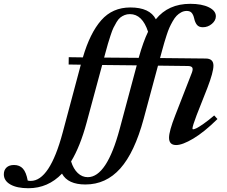

<svg xmlns="http://www.w3.org/2000/svg" viewBox="-290 -745 1183 1001"><path d="M155.3 216.8Q64 216.8 33.2 160.2Q-39.6 236.3 -142.1 236.3Q-201.7 236.3 -235.8 216.8Q-270 197.3 -270 163.6Q-270 141.6 -256.1 128.4Q-242.2 115.2 -216.8 115.2Q-187.5 115.2 -170.4 134.3Q-153.3 153.3 -145.5 196.3Q-139.2 198.2 -129.9 198.2Q-30.8 198.2 36.6 -53.2L131.3 -407.7L67.9 -408.7L68.4 -446.8L142.1 -445.8Q179.2 -572.8 237.8 -639.4Q296.4 -706.1 389.6 -706.1Q490.7 -706.1 522.5 -644.5Q587.4 -725.1 702.1 -725.1Q762.2 -725.1 798.8 -707Q835.4 -689 835.4 -660.2Q835.4 -638.2 814.7 -620.6Q793.9 -603 767.6 -603Q746.6 -603 736.6 -615.7Q726.6 -628.4 722.2 -649.4Q717.8 -668.5 709.2 -678.2Q700.7 -688 683.6 -688Q668.5 -688 654.8 -680.7Q641.1 -673.3 630.9 -662.8Q620.6 -652.3 610.1 -633.8Q599.6 -615.2 593 -600.3Q586.4 -585.4 578.4 -560.8Q570.3 -536.1 566.4 -522.2Q562.5 -508.3 555.7 -483.9L544.4 -442.4L782.2 -439.9Q822.8 -439.9 822.8 -402.8Q822.8 -368.7 791 -286.1L734.9 -144Q713.4 -87.4 713.4 -74.7Q713.4 -70.8 716.8 -70.8Q722.2 -70.8 734.1 -76.4Q746.1 -82 771 -99.4Q795.9 -116.7 826.7 -143.1L843.8 -124.5Q774.4 -56.2 717.8 -22.5Q661.1 11.2 628.4 11.2Q591.3 11.2 591.3 -26.9Q591.3 -61 623.5 -143.1L710.4 -366.2Q717.3 -384.8 712.4 -392.6Q707.5 -400.4 690.4 -400.9L533.7 -402.8L459 -125.5Q411.6 49.8 337.2 133.3Q262.7 216.8 155.3 216.8ZM258.3 -464.8 252.9 -444.8 433.1 -443.4Q457 -528.3 481.9 -579.6Q452.1 -671.4 387.2 -671.4Q372.1 -671.4 359.4 -666.3Q346.7 -661.1 336.9 -653.3Q327.1 -645.5 317.6 -629.6Q308.1 -613.8 301.5 -600.1Q294.9 -586.4 286.6 -561Q278.3 -535.6 272.7 -516.8Q267.1 -498 258.3 -464.8ZM161.6 -106Q127.9 19 80.6 96.7Q92.8 135.7 115.5 157.2Q138.2 178.7 167.5 178.7Q266.6 178.7 334 -72.8L422.9 -404.3L242.7 -406.2Z"/></svg>

Font: Elstob 10pt
Style: Bold Italic
Weight: 700
Italic angle: -20°
Designer: Peter S. Baker
Version: Version 1.015